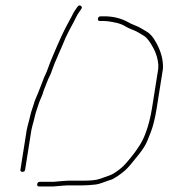

<svg xmlns="http://www.w3.org/2000/svg" viewBox="-20 -639 610 695"><path d="M207.8 33C214.5 32.3 220.3 32 224.9 32H279.9C291.3 32 306.6 31 325.9 29C332.3 28.3 340 26.3 348.9 23C357.7 19.7 364.8 17.2 370 15.5C375.3 13.8 380.8 12 386.4 10C401.7 2 417.3 -8.9 433.2 -22.6C442.2 -30.4 458.8 -49.7 483 -80.6C497.4 -98.9 507.4 -114.7 512.8 -128C515.5 -134.7 519.6 -145 525.2 -159C534.1 -181.4 541.4 -211.1 547.3 -248L569.8 -390C571.4 -418.5 564.3 -448.2 548.4 -479C541.5 -492.3 534.9 -502.5 528.7 -509.5C522.5 -516.5 516.6 -521.5 511.1 -524.5C505.5 -527.5 499.5 -531.1 492.8 -535.4C486.2 -539.7 475.5 -544.7 460.7 -550.5C454.7 -552.8 449 -555.7 443.5 -559C417.8 -573 388.9 -580 356.9 -580H344.9C338.9 -580 335.4 -577.2 334.5 -571.5C333.6 -565.8 336.2 -563 342.2 -563H354.2C366.5 -563 382.8 -560.7 403.1 -556C414.1 -553.4 424.5 -549.3 434.1 -543.5C440.2 -539.8 446.2 -536.8 452.2 -534.5C458.1 -532.2 463.7 -529.8 469 -527.5C474.3 -525.2 479.6 -522.3 484.7 -519C489.8 -515.7 494.9 -512.7 499.8 -510C511 -503.9 523.4 -487.8 536.8 -461.9C545.8 -444.4 551.3 -425.5 553.1 -405C553 -399.7 552.8 -394.7 552.8 -390L530.3 -248C524.8 -213.6 516.8 -182.4 506.1 -154.6C498.9 -135.7 490.4 -119.5 480.8 -106C472.2 -91.9 457 -72.2 435.2 -47.1C426 -36.5 413.9 -26.1 399 -16C391.2 -10.7 384.2 -6.9 378.1 -4.6C372 -2.4 359.7 2 341.2 8.5C328.8 12.8 309.3 15 282.6 15H227.6C222.3 15 216.2 15.3 209.5 16L175 19H125C119 19 115.5 21.8 114.6 27.5C113.7 33.2 116.3 36 122.3 36H172.3ZM272.4 -618C267.8 -620.7 263.8 -619.3 260.2 -614L253.8 -605C248.8 -598.3 243.7 -589.3 238.5 -578C232.8 -566.7 227.7 -557.2 223.3 -549.7C218.9 -542.1 212 -528.2 202.5 -508C197.4 -497.3 192.5 -486.3 187.7 -475C182.9 -463.7 177.4 -450.9 171.3 -436.7C165.1 -422.4 159.1 -407.2 153.4 -391C150.4 -382.3 147.1 -374.5 143.7 -367.5C140.3 -360.5 137.3 -353.3 134.8 -346C132.3 -338.7 129.8 -332.2 127.2 -326.5C124.6 -320.8 122.4 -315.2 120.5 -309.5C118.6 -303.8 115.7 -296.8 111.8 -288.3C107.8 -279.8 104.2 -269.7 100.9 -258C99.4 -252.7 97.7 -247.7 96 -243C94.3 -238.3 92.4 -232.2 90.6 -224.5L84.9 -201.5C83 -193.8 81.4 -187.7 80 -183C78.6 -178.3 77.5 -173.3 76.6 -168L54 -25C53.1 -19.7 55.5 -17 61.2 -17C66.9 -17 70.1 -19.7 71 -25L93.6 -168C94.3 -172.7 95.4 -177.2 96.7 -181.5C98.1 -185.8 99.7 -191.8 101.6 -199.5L107.2 -222.5C109.1 -230.2 110.9 -236.2 112.6 -240.5C114.3 -244.8 116.3 -250.9 118.6 -258.8C120.9 -266.6 124.8 -276.5 130.2 -288.5C132.8 -294.2 134.8 -299.8 136.4 -305.5C138 -311.2 140 -316.8 142.6 -322.5C145.1 -328.2 147.7 -334.5 150.1 -341.5C152.5 -348.5 155.7 -355.7 159.5 -363C163.3 -370.3 166.6 -378.7 169.5 -388C172.4 -397.4 179.5 -414.7 190.7 -440C201.1 -463.3 210 -484.3 217.7 -503L230.2 -528.5C233.7 -535.5 237 -541.7 240.1 -547C243.3 -552.3 247.6 -560.7 253.1 -572C258.6 -583.3 263.4 -591.7 267.6 -597L274 -606C277.5 -611.3 277 -615.3 272.4 -618Z"/></svg>

Font: Proton
Style: BkIt
Weight: 500
Version: Version 1.017